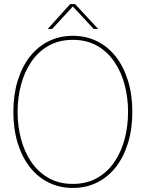

<svg xmlns="http://www.w3.org/2000/svg" viewBox="-20 -917 720 949"><path d="M340 12Q275 12 221 -14.5Q167 -41 128 -90.5Q89 -140 67.5 -209.5Q46 -279 46 -364Q46 -449 67.5 -518.5Q89 -588 128 -637.5Q167 -687 221 -713.5Q275 -740 340 -740Q405 -740 459 -713.5Q513 -687 552 -637.5Q591 -588 612.5 -518.5Q634 -449 634 -364Q634 -279 612.5 -209.5Q591 -140 552 -90.5Q513 -41 459 -14.5Q405 12 340 12ZM340 -8Q409 -8 460.5 -37.5Q512 -67 546 -117.5Q580 -168 596.5 -231.5Q613 -295 613 -364Q613 -433 596.5 -496.5Q580 -560 546 -610.5Q512 -661 460.5 -690.5Q409 -720 340 -720Q271 -720 219.5 -690.5Q168 -661 134 -610.5Q100 -560 83.5 -496.5Q67 -433 67 -364Q67 -295 83.5 -231.5Q100 -168 134 -117.5Q168 -67 219.5 -37.5Q271 -8 340 -8ZM216 -774 327 -897H351L465 -774H443L340 -885L238 -774Z"/></svg>

Font: Murecho Thin
Style: Regular
Weight: 100
Designer: Neil Summerour
Foundry: Positype
Version: Version 1.010